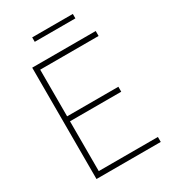

<svg xmlns="http://www.w3.org/2000/svg" viewBox="-213 -998 983 1105"><g transform="rotate(-30 279.0 -445.5)"><path d="M129 -33H522V0H95V-740H517V-707H129V-397H469.5V-364H129ZM182 -861.5V-891H452V-861.5Z"/></g></svg>

Font: Encode Sans Thin
Style: Regular
Weight: 250
Designer: Multiple Designers
Foundry: Impallari Type
Version: Version 2.000